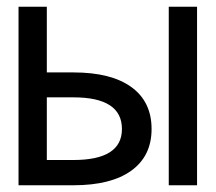

<svg xmlns="http://www.w3.org/2000/svg" viewBox="-20 -550 640 570"><path d="M35 0V-530H119V-335H198Q310 -335 370 -291.5Q430 -248 430 -167Q430 -87 370 -43.5Q310 0 198 0ZM481 0V-530H565V0ZM119 -75H198Q342 -75 342 -167Q342 -261 198 -261H119Z"/></svg>

Font: Geist Mono
Style: Regular
Weight: 400
Monospace: yes
Designer: Basement.studio, Andrés Briganti, Mateo Zaragoza
Foundry: Basement.studio, Vercel, Andrés Briganti, Guido Ferreyra, Mateo Zaragoza
Version: Version 1.500; ttfautohint (v1.8.4.7-5d5b)